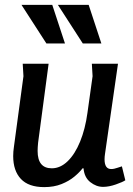

<svg xmlns="http://www.w3.org/2000/svg" viewBox="-20 -754 545 786"><path d="M179 -493 136 -170Q134 -150 134 -136Q134 -65 192 -65Q227 -65 257 -94Q287 -123 308 -174.5Q329 -226 338 -292L359 -442L356 -493H463L410 -125Q409 -119 408.5 -113Q408 -107 408 -102Q408 -62 435 -62Q447 -62 460.5 -67Q474 -72 479 -73L493 -16Q483 -9 454.5 1Q426 11 402 11Q374 11 349.5 -8.5Q325 -28 322 -65H318Q306 -49 284.5 -31Q263 -13 232 -0.5Q201 12 161 12Q97 12 65.5 -21.5Q34 -55 34 -115Q34 -133 37 -153L76 -442L73 -493ZM343 -734 395 -576H319L217 -734ZM194 -734 246 -576H170L68 -734Z"/></svg>

Font: Rosario SemiBold
Style: Italic
Weight: 600
Italic angle: -8.05°
Designer: Hector Gatti
Foundry: Omnibus Type
Version: Version 1.101; ttfautohint (v1.8.1.43-b0c9)